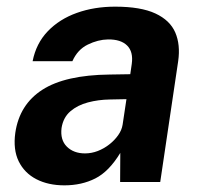

<svg xmlns="http://www.w3.org/2000/svg" viewBox="-20 -547 597 577"><path d="M173.5 10Q125 10 89.2 -8.5Q53.5 -27 36.2 -62.2Q19 -97.5 26 -148Q38.5 -233 107.2 -277.2Q176 -321.5 309.5 -323L371.5 -324L376 -355Q381 -391.5 362 -410.2Q343 -429 304.5 -428.5Q274.5 -428 243.8 -413Q213 -398 197.5 -363H78Q88.5 -416.5 123.5 -453Q158.5 -489.5 210.8 -508.2Q263 -527 326 -527Q403 -527 447 -506.5Q491 -486 506.8 -449.2Q522.5 -412.5 515.5 -363.5L461.5 0H341L341.5 -87.5Q307.5 -31.5 266.5 -10.8Q225.5 10 173.5 10ZM235.5 -86Q255 -86 273.8 -93.2Q292.5 -100.5 308.2 -112.8Q324 -125 335 -140.5Q346 -156 348.5 -172.5L360 -249L310 -248Q275.5 -247.5 244.2 -239.2Q213 -231 191.5 -212.5Q170 -194 165 -162.5Q160.5 -126.5 181 -106.2Q201.5 -86 235.5 -86Z"/></svg>

Font: Public Sans Thin
Style: Bold Italic
Weight: 700
Italic angle: -8°
Version: Version 2.001